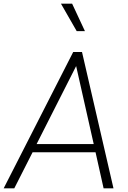

<svg xmlns="http://www.w3.org/2000/svg" viewBox="-35 -1029 699 1049"><path d="M-15 0 365 -745H413L585 0H531L487 -197H143L43 0ZM165 -242H477L381 -668ZM384 -859 298 -1009H359L429 -859Z"/></svg>

Font: Plus Jakarta Sans ExtraLight
Style: Italic
Weight: 200
Italic angle: -8°
Designer: Gumpita Rahayu
Foundry: Tokotype
Version: Version 2.071; ttfautohint (v1.8.4.7-5d5b);gftools[0.9.29]